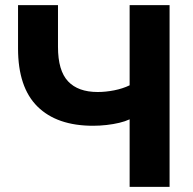

<svg xmlns="http://www.w3.org/2000/svg" viewBox="-20 -725 749 745"><path d="M483 0V-262Q466 -254 443 -248.5Q420 -243 393.5 -240Q367 -237 341 -237Q201 -237 125.5 -311.5Q50 -386 50 -537V-705H205V-543Q205 -451 244 -409.5Q283 -368 359 -368Q390 -368 423 -374.5Q456 -381 483 -394V-705H638V0Z"/></svg>

Font: Nunito Sans 12pt ExtraBold
Style: Regular
Weight: 800
Designer: Vernon Adams
Foundry: Vernon Adams
Version: Version 3.101;gftools[0.9.27]